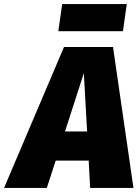

<svg xmlns="http://www.w3.org/2000/svg" viewBox="-83 -928 692 948"><path d="M543 -908H224L205 -774H524ZM362 0H576L475 -696H233L-63 0H148L192 -135H355ZM238 -279 331 -567 347 -279Z"/></svg>

Font: Fira Sans Heavy
Style: Italic
Weight: 900
Italic angle: -8°
Designer: bBox Type GmbH & Carrois Corporate GbR & Edenspiekermann AG
Foundry: bBox Type GmbH & Carrois Corporate GbR & Edenspiekermann AG
Version: Version 4.301;PS 004.301;hotconv 1.0.88;makeotf.lib2.5.64775